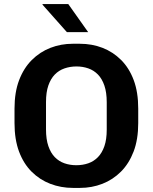

<svg xmlns="http://www.w3.org/2000/svg" viewBox="-20 -909 746 939"><path d="M337 10Q278 10 226 -10Q174 -30 134.5 -69.5Q95 -109 73 -168Q51 -227 51 -307V-378Q51 -458 73.5 -517Q96 -576 135.5 -615.5Q175 -655 226.5 -675Q278 -695 336 -695H370Q430 -695 481.5 -675Q533 -655 572.5 -615.5Q612 -576 634 -517Q656 -458 656 -378V-307Q656 -227 633.5 -168Q611 -109 571.5 -69.5Q532 -30 480.5 -10Q429 10 371 10ZM353 -101Q385 -101 412 -110.5Q439 -120 459 -140.5Q479 -161 490.5 -194Q502 -227 502 -275V-409Q502 -457 490.5 -490.5Q479 -524 459 -544.5Q439 -565 412 -574.5Q385 -584 354 -584Q323 -584 295.5 -574.5Q268 -565 248 -544.5Q228 -524 216.5 -491Q205 -458 205 -410V-276Q205 -228 216.5 -194.5Q228 -161 248 -140.5Q268 -120 295 -110.5Q322 -101 353 -101ZM307 -752 188 -886V-889H314L411 -752Z"/></svg>

Font: Chivo Medium SemiBold
Style: Regular
Weight: 600
Version: Version 2.002